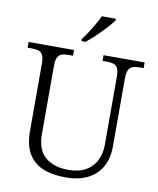

<svg xmlns="http://www.w3.org/2000/svg" viewBox="-100 -1008 900 1095"><g transform="rotate(10 350.5 -460.5)"><path d="M353 10Q278 10 223.5 -12.5Q169 -35 139.5 -84.5Q110 -134 110 -215V-605Q110 -639 102 -655Q94 -671 78 -676Q62 -681 39 -681H14V-714H277V-681H251Q228 -681 212 -675.5Q196 -670 188 -653.5Q180 -637 180 -603V-210Q180 -118 230 -76.5Q280 -35 361 -35Q425 -35 465 -58.5Q505 -82 524.5 -122Q544 -162 544 -211V-605Q544 -639 536 -655Q528 -671 512 -676Q496 -681 473 -681H448V-714H686V-681H662Q639 -681 623 -675.5Q607 -670 599 -653.5Q591 -637 591 -603V-210Q591 -144 564.5 -94.5Q538 -45 485 -17.5Q432 10 353 10ZM310 -784Q325 -803 342 -829Q359 -855 374.5 -882Q390 -909 400 -931H481V-921Q472 -908 454.5 -888Q437 -868 415.5 -846Q394 -824 372.5 -804.5Q351 -785 333 -771H310Z"/></g></svg>

Font: Noto Rashi Hebrew Light
Style: Regular
Weight: 300
Version: Version 1.006